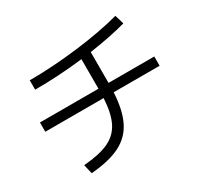

<svg xmlns="http://www.w3.org/2000/svg" viewBox="-158 -954 1253 1193"><g transform="rotate(-30 469.0 -357.5)"><path d="M477.1 -337.9H58.6V-404.3H478.5V-616.2Q303.7 -595.7 134.8 -595.7V-663.1Q298.3 -663.1 481.9 -685.5Q665.5 -708 795.9 -744.1L815.4 -678.7Q703.1 -647.5 550.8 -625.5V-404.3H878.9V-337.9H549.3Q542.5 -211.4 503.9 -135Q465.3 -58.6 387.2 -19.8Q309.1 19 179.7 29.3L164.1 -37.1Q277.8 -45.9 343 -76.2Q408.2 -106.4 439.7 -168.2Q471.2 -230 477.1 -337.9Z"/></g></svg>

Font: Pretendard JP
Style: Regular
Weight: 400
Designer: Base glyphs from Inter by Rasmus Andersson; Hangeul glyphs from Noto Sans CJK(Source Han Sans) by Jang Soo-young and Kan
Foundry: Kil Hyung-jin
Version: Version 1.309